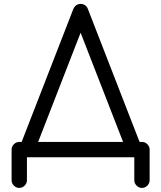

<svg xmlns="http://www.w3.org/2000/svg" viewBox="-20 -801 821 978"><path d="M703.1 -78.1Q718.8 -78.1 730.5 -66.4Q742.2 -54.7 742.2 -39.1V117.2Q742.2 132.8 730.5 144.5Q718.8 156.2 703.1 156.2Q687.5 156.2 675.8 144.5Q664.1 132.8 664.1 117.2V0H117.2V117.2Q117.2 132.8 105.5 144.5Q93.8 156.2 78.1 156.2Q62.5 156.2 50.8 144.5Q39.1 132.8 39.1 117.2V-39.1Q39.1 -54.7 50.8 -66.4Q62.5 -78.1 78.1 -78.1H90.3L353 -753.9Q356 -762.7 363.3 -770Q374.5 -781.2 390.6 -781.2Q406.7 -781.2 418.5 -770Q425.3 -762.7 428.2 -753.9L690.9 -78.1ZM174.3 -78.1H606.9L390.6 -634.3Z"/></svg>

Font: Comfortaa
Style: Regular
Weight: 400
Designer: Johan Aakerlund
Foundry: Johan Aakerlund
Version: Version 2.001; ttfautohint (v1.4.1)